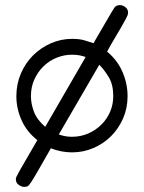

<svg xmlns="http://www.w3.org/2000/svg" viewBox="-20 -591 565 751"><path d="M42 110Q42 106 43.5 102Q45 98 53 83.5Q61 69 78 40Q95 11 126 -43Q85 -75 64.5 -120.5Q44 -166 44 -215Q44 -262 61.5 -303Q79 -344 109 -374Q139 -404 178.5 -421.5Q218 -439 262 -439Q291 -439 309.5 -433.5Q328 -428 346 -422Q348 -426 351.5 -432Q355 -438 362 -450Q369 -462 381.5 -483.5Q394 -505 415 -541Q421 -551 427.5 -561Q434 -571 449 -571Q460 -571 470.5 -563Q481 -555 481 -541Q481 -533 472.5 -517.5Q464 -502 452 -481Q440 -460 425.5 -436Q411 -412 399 -389Q439 -356 459 -310Q479 -264 479 -215Q479 -168 461.5 -128Q444 -88 414.5 -58.5Q385 -29 345.5 -12Q306 5 262 5Q241 5 220 1Q199 -3 179 -11Q147 45 129.5 75.5Q112 106 102.5 120.5Q93 135 88 137.5Q83 140 75 140Q64 140 53 132Q42 124 42 110ZM101 -215Q101 -185 113 -153.5Q125 -122 157 -95L315 -368Q304 -372 291 -374.5Q278 -377 262 -377Q230 -377 201 -365Q172 -353 150 -331.5Q128 -310 114.5 -280.5Q101 -251 101 -215ZM210 -65Q221 -61 234 -58.5Q247 -56 261 -56Q296 -56 325.5 -69Q355 -82 377 -104Q399 -126 411 -154.5Q423 -183 423 -215Q423 -260 405.5 -289Q388 -318 369 -337H368Z"/></svg>

Font: CMU Typewriter Custom
Style: Regular
Weight: 500
Monospace: yes
Version: Version 0.7.0